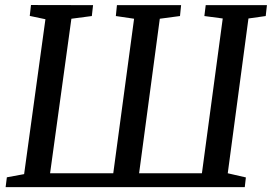

<svg xmlns="http://www.w3.org/2000/svg" viewBox="-20 -764 1110 784"><path d="M3 0 8 -40 78.5 -53 165.5 -685.5 101.5 -699 106.5 -743.5 360 -743 355 -698.5 271.5 -687.5 184.5 -56.5H442.5L527.5 -687.5L453 -698.5L457.5 -743H719.5L715 -698.5L632.5 -687.5L548 -56.5H804.5L889.5 -688.5L814.5 -698.5L820 -743H1070L1065 -698.5L994.5 -688.5L910 -56.5L984 -39.5L979.5 0Z"/></svg>

Font: Merriweather
Style: Italic
Weight: 400
Italic angle: -7.8°
Designer: Eben Sorkin
Foundry: Eben Sorkin
Version: Version 2.100